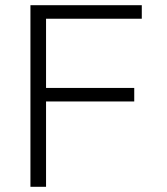

<svg xmlns="http://www.w3.org/2000/svg" viewBox="-20 -718 640 738"><path d="M97 0V-698H525V-646H157V-380H496V-328H157V0Z"/></svg>

Font: IBM Plex Mono Light
Style: Regular
Weight: 300
Monospace: yes
Designer: Mike Abbink, Paul van der Laan, Pieter van Rosmalen
Foundry: Bold Monday
Version: Version 2.3